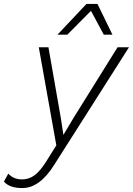

<svg xmlns="http://www.w3.org/2000/svg" viewBox="-121 -740 675 975"><path d="M171 -564 318 -720H374L450 -564H406L341 -685L221 -564ZM-8 215Q-73 215 -101 182L-79 142Q-52 171 -9 171Q26 171 54.5 150Q83 129 113 81L165 -2L76 -500H125L188 -140L201 -55L251 -139L476 -500H534L153 99Q80 215 -8 215Z"/></svg>

Font: Elaine Sans Light
Style: Italic
Weight: 300
Italic angle: -13°
Designer: Wei Huang
Foundry: Wei Huang
Version: Version 2.001;December 24, 2019;FontCreator 12.0.0.2547 64-b